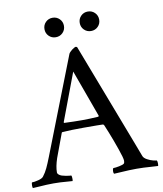

<svg xmlns="http://www.w3.org/2000/svg" viewBox="-115 -1018 931 1100"><g transform="rotate(-10 350.0 -467.5)"><path d="M-13.7 -29.3Q0.5 -29.3 23.7 -35.2Q46.9 -41 54.2 -50.8Q69.8 -70.8 81.3 -95.2Q92.8 -119.6 107.4 -157.2Q257.3 -542 326.2 -718.3Q328.1 -722.2 333.7 -728Q339.4 -733.9 345.9 -739Q352.5 -744.1 359.1 -747.6Q365.7 -751 369.1 -751Q371.1 -751 372.8 -749.5Q374.5 -748 376 -747.6L607.4 -142.6Q635.3 -68.4 635.7 -67.9Q640.6 -55.7 658.4 -46.1Q676.3 -36.6 691.2 -33Q706.1 -29.3 712.4 -29.3Q716.3 -24.4 716.3 -12.7Q716.3 -1 714.8 3.4Q700.7 2.9 676 1.2Q651.4 -0.5 631.8 -1.5Q612.3 -2.4 590.3 -2.4Q566.9 -2.4 546.9 -1.5Q526.9 -0.5 502 1Q477.1 2.4 459 3.4Q454.6 -1 455.1 -12.9Q455.6 -24.9 460 -29.3Q472.7 -29.3 494.6 -33.7Q516.6 -38.1 523.4 -43.9Q527.8 -48.8 527.8 -60.1Q527.8 -75.2 508.5 -130.4Q489.3 -185.5 470.2 -233.4L450.7 -280.8Q447.3 -285.6 443.8 -285.6Q429.2 -286.6 332 -286.6Q260.7 -286.6 209.5 -283.2Q208.5 -283.2 207 -282.5Q205.6 -281.7 204.6 -280.8L204.1 -279.8Q172.4 -195.8 152.8 -141.6Q137.2 -95.2 137.2 -61Q137.2 -53.7 144.5 -47.6Q151.9 -41.5 161.9 -38.3Q171.9 -35.2 183.8 -33Q195.8 -30.8 203.6 -30Q211.4 -29.3 215.3 -29.3Q217.8 -26.9 218.5 -14.2Q219.2 -1.5 217.3 3.4Q201.2 2.4 181.9 1Q162.6 -0.5 146.2 -1.5Q129.9 -2.4 107.4 -2.4Q84.5 -2.4 66.7 -1.5Q48.8 -0.5 27.3 1Q5.9 2.4 -13.7 3.4Q-16.1 1 -16.1 -11.2Q-16.1 -23.4 -13.7 -29.3ZM225.8 -841.1Q209.5 -857.4 209.5 -881.3Q209.5 -905.3 225.8 -921.6Q242.2 -938 266.1 -938Q290 -938 306.4 -921.6Q322.8 -905.3 322.8 -881.3Q322.8 -857.4 306.4 -841.1Q290 -824.7 266.1 -824.7Q242.2 -824.7 225.8 -841.1ZM225.6 -337.4Q225.6 -333 227.5 -333Q286.6 -330.6 330.6 -330.6Q373 -330.6 425.8 -334Q426.8 -334 427.7 -335.4Q428.7 -336.9 429.2 -338.4V-339.8L329.6 -613.8ZM430.9 -841.1Q414.6 -857.4 414.6 -881.3Q414.6 -905.3 430.9 -921.6Q447.3 -938 471.2 -938Q495.1 -938 511.5 -921.6Q527.8 -905.3 527.8 -881.3Q527.8 -857.4 511.5 -841.1Q495.1 -824.7 471.2 -824.7Q447.3 -824.7 430.9 -841.1Z"/></g></svg>

Font: Crimson
Style: Regular
Weight: 400
Version: Version 0.8